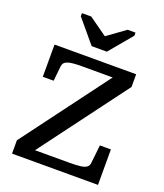

<svg xmlns="http://www.w3.org/2000/svg" viewBox="-168 -1056 993 1165"><g transform="rotate(20 329.0 -473.0)"><path d="M281 -778H379L503 -926V-946H452L300 -836L369 -838L217 -946H157V-926ZM264 -643Q235 -643 213 -641Q191 -639 176.5 -634Q162 -629 155 -621Q148 -613 146 -599L136 -502H66V-710H593V-628L141 -23L122 -67H399Q441 -67 467.5 -70.5Q494 -74 506.5 -83.5Q519 -93 521 -111L534 -229H605V0H50V-86L489 -674L511 -643Z"/></g></svg>

Font: Roboto Serif Medium
Style: Regular
Weight: 500
Designer: Greg Gazdowicz
Foundry: Commercial Type
Version: Version 1.008